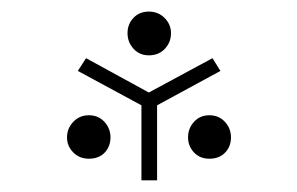

<svg xmlns="http://www.w3.org/2000/svg" viewBox="-20 -744 510 330"><path d="M95.2 -507.8Q95.2 -523.4 106 -534.7Q116.7 -545.9 132.8 -545.9Q148.9 -545.9 159.4 -534.7Q169.9 -523.4 169.9 -507.8Q169.9 -492.2 159.9 -481.7Q149.9 -471.2 132.8 -471.2Q116.7 -471.2 106 -481.9Q95.2 -492.7 95.2 -507.8ZM113.8 -622.1 127.9 -644 235.8 -585 345.2 -644 358.9 -622.1 250 -563V-434.1H223.1V-563ZM273.9 -687Q273.9 -671.4 263.4 -660.2Q252.9 -648.9 235.8 -648.9Q219.7 -648.9 209.5 -660.2Q199.2 -671.4 199.2 -687Q199.2 -702.6 209.5 -713.4Q219.7 -724.1 235.8 -724.1Q252 -724.1 262.9 -713.1Q273.9 -702.1 273.9 -687ZM303.2 -507.8Q303.2 -523.4 313.5 -534.7Q323.7 -545.9 339.8 -545.9Q356 -545.9 366.5 -534.7Q377 -523.4 377 -507.8Q377 -492.2 366.9 -481.7Q356.9 -471.2 339.8 -471.2Q323.7 -471.2 313.5 -481.9Q303.2 -492.7 303.2 -507.8Z"/></svg>

Font: Dehuti
Style: Bold
Weight: 700
Version: Version 1.2